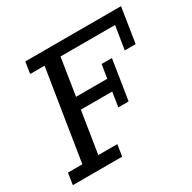

<svg xmlns="http://www.w3.org/2000/svg" viewBox="-134 -719 857 855"><g transform="rotate(-30 295.0 -291.5)"><path d="M5.9 0 15.1 -59.3H89L162.8 -523.7H88.8L97.9 -583H590.2L562.2 -404H506.2L525.2 -523.7H244.8L215 -333.6H375.5L386.7 -403.3H439.6L407.4 -198.6H354.5L366 -273.3H204.9L171 -59.3H268.7L259.6 0Z"/></g></svg>

Font: Rokkitt SemiBold
Style: Italic
Weight: 600
Italic angle: -9°
Designer: Vernon Adams
Foundry: Vernon Adams
Version: Version 3.103